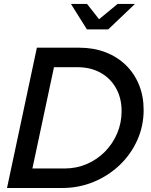

<svg xmlns="http://www.w3.org/2000/svg" viewBox="-20 -938 754 958"><path d="M15 0 164 -700H376.3Q447 -700 505.8 -677.5Q564.7 -655 607.5 -613.5Q650.3 -572 673.5 -515Q696.7 -458 696.7 -389.7Q696.7 -309.3 665 -238.7Q633.3 -168 577.2 -114.5Q521 -61 447.5 -30.5Q374 0 290.7 0ZM141.7 -97.3H301.3Q361 -97.3 412.5 -119.3Q464 -141.3 503.2 -180.8Q542.3 -220.3 564.5 -272.3Q586.7 -324.3 586.7 -383.7Q586.7 -448.7 558.8 -498.2Q531 -547.7 481.5 -575.2Q432 -602.7 366.7 -602.7H249.3ZM413.7 -791.3 334 -918.3H414.3L474.3 -842L566.7 -918.3H653.3L520 -791.3Z"/></svg>

Font: Red Hat Display VF
Style: Italic
Weight: 300
Italic angle: -12°
Designer: Pentagram, MCKL
Foundry: Pentagram, MCKL
Version: Version 1.010